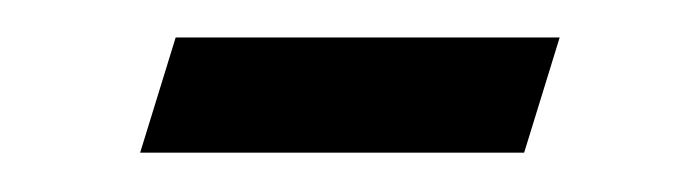

<svg xmlns="http://www.w3.org/2000/svg" viewBox="-20 -290 363 100"><path d="M71.5 -270.5H271.5L253 -210.5H53Z"/></svg>

Font: Newsreader 48pt
Style: Italic
Weight: 400
Italic angle: -17°
Version: Version 1.003